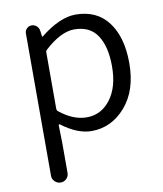

<svg xmlns="http://www.w3.org/2000/svg" viewBox="-87 -623 787 927"><g transform="rotate(-10 307.0 -159.0)"><path d="M94.7 194.3V-503.9Q94.7 -517.6 104.5 -527.3Q114.3 -537.1 127.9 -537.1Q142.6 -537.1 152.8 -527.8Q163.1 -518.6 165 -504.9L168.9 -475.6Q168.9 -474.6 170.4 -474.6Q171.9 -474.6 172.9 -475.6Q268.6 -551.8 345.7 -551.8Q450.2 -551.8 505.9 -477.5Q561.5 -403.3 561.5 -276.4Q561.5 -142.6 492.7 -63.5Q423.8 15.6 326.2 15.6Q256.8 15.6 179.7 -43Q177.7 -43.9 175.8 -43Q173.8 -42 173.8 -40L175.8 47.9V194.3Q175.8 210.9 164.1 222.7Q152.3 234.4 135.7 234.4Q119.1 234.4 106.9 222.7Q94.7 210.9 94.7 194.3ZM314.5 -53.7Q385.7 -53.7 431.2 -113.8Q476.6 -173.8 476.6 -275.4Q476.6 -372.1 440.4 -427.2Q404.3 -482.4 327.1 -482.4Q261.7 -482.4 181.6 -409.2Q175.8 -404.3 175.8 -397.5V-120.1Q175.8 -112.3 181.6 -107.4Q248 -53.7 314.5 -53.7Z"/></g></svg>

Font: Gen Jyuu Gothic Normal
Style: Regular
Weight: 300
Designer: [Source Han Sans]
Ryoko NISHIZUKA  (kana & ideographs); Paul D. Hunt (Latin, Greek & Cyrillic); Wenlong ZHANG  (bopomofo
Version: Version 1.002.20150607